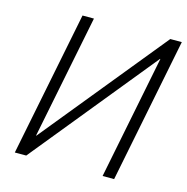

<svg xmlns="http://www.w3.org/2000/svg" viewBox="-105 -811 887 911"><g transform="rotate(15 338.5 -355.5)"><path d="M620.6 -710.9H677.2L535.2 0H478.5L599.6 -606.9L598.1 -607.4L103.5 0H47.4L189.5 -710.9H245.6L124 -104L125.5 -103.5Z"/></g></svg>

Font: Franko
Style: Light Italic
Weight: 300
Designer: Google
Version: Version 1.200310; 2013